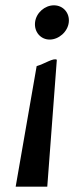

<svg xmlns="http://www.w3.org/2000/svg" viewBox="-20 -583 279 723"><path d="M239 -499C243 -534 218 -563 183 -563C149 -563 116 -535 112 -499C108 -463 133 -434 167 -434C201 -434 235 -463 239 -499ZM39 120H158L194 -358C181 -366 149 -343 118 -334Z"/></svg>

Font: Bluebird
Style: LiObl
Weight: 300
Designer: Jasper
Foundry: Cannot Into Space Fonts
Version: Version 0.98